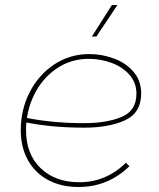

<svg xmlns="http://www.w3.org/2000/svg" viewBox="-20 -740 634 767"><path d="M63 -220Q63 -302 98.5 -371.5Q134 -441 196.5 -482.5Q259 -524 337 -524Q388 -524 436 -506Q484 -488 514 -452.5Q544 -417 544 -367Q544 -289 479.5 -259.5Q415 -230 316 -230Q185 -230 79 -252L81 -270Q189 -248 316 -248Q405 -248 465 -272.5Q525 -297 525 -366Q525 -410 497 -441.5Q469 -473 425 -489Q381 -505 335 -505Q262 -505 204.5 -465Q147 -425 115.5 -359.5Q84 -294 84 -220Q84 -124 142.5 -68Q201 -12 297 -12Q351 -12 398 -32Q445 -52 483 -90L497 -76Q455 -35 404 -14Q353 7 294 7Q225 7 173 -20.5Q121 -48 92 -99.5Q63 -151 63 -220ZM347 -594 427 -720H449L365 -594Z"/></svg>

Font: Fixel Italic Variable 20240409 Display Thin
Style: Italic
Weight: 100
Italic angle: -10°
Designer: AlfaBravo + MacPaw
Foundry: Kyrylo Tkachov, Marchela Mozhyna, Serhii Makarenko, Maria Weinstein, Zakhar Kryvoshyya
Version: Version 1.211;Glyphs 3.2 (3225)